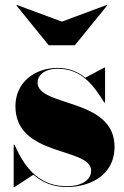

<svg xmlns="http://www.w3.org/2000/svg" viewBox="-20 -742 500 772"><path d="M229 -655 48 -722 46 -720 176 -560H281L411 -720L409 -722ZM38.5 10 114.5 -39.5C150.5 -7.5 194.5 10 249 10C336 10 440.5 -33 440.5 -152C440.5 -350 131 -311 131 -410C131 -437 155.5 -465.5 212.5 -465.5C310.5 -465.5 359 -394.5 399 -330H402.5V-470H399L323 -429.5C294 -453 258 -469 212 -469C117.5 -469 42 -409 42 -315C42 -109 346.5 -151.5 346.5 -55.5C346.5 -25 318 6.5 249 6.5C149 6.5 86 -51 38.5 -160H35V10Z"/></svg>

Font: Bodoni* 48pt Fatface
Style: Regular
Weight: 900
Version: Version 2.3